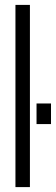

<svg xmlns="http://www.w3.org/2000/svg" viewBox="-20 -763 228 783"><path d="M43 0V-743H102V0ZM129 -257V-341H188V-257Z"/></svg>

Font: Saira Ultra Condensed
Style: Regular
Weight: 400
Width: 1
Designer: Hector Gatti with collaboration of the Omnibus-Type team
Foundry: Omnibus-Type
Version: Version 1.001; ttfautohint (v1.8)